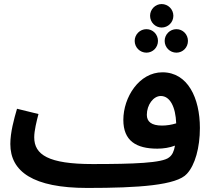

<svg xmlns="http://www.w3.org/2000/svg" viewBox="-20 -907 1049 948"><path d="M778 -771C810 -771 836 -797 836 -829C836 -861 810 -887 778 -887C747 -887 721 -861 721 -829C721 -797 747 -771 778 -771ZM703 -647C735 -647 760 -673 760 -705C760 -737 735 -763 703 -763C671 -763 645 -737 645 -705C645 -673 671 -647 703 -647ZM851 -647C883 -647 908 -673 908 -705C908 -737 883 -763 851 -763C819 -763 793 -737 793 -705C793 -673 819 -647 851 -647ZM411 21C664 21 853 8 903 -49C943 -92 967 -178 967 -275C967 -423 907 -550 782 -550C667 -550 589 -427 589 -315C589 -212 652 -173 757 -173C787 -173 818 -178 844 -188C839 -159 830 -141 815 -130C782 -102 639 -97 437 -97C219 -97 149 -143 149 -229C149 -262 161 -310 170 -344L64 -370C49 -319 31 -253 31 -196C31 -60 143 21 411 21ZM705 -340C705 -389 737 -433 774 -433C819 -433 847 -380 850 -298C828 -291 803 -287 780 -287C727 -287 705 -307 705 -340Z"/></svg>

Font: Noto Sans Arabic UI SmBd
Style: Regular
Weight: 600
Designer: Monotype Design Team, Nadine Chahine and Nizar Qandah
Foundry: Monotype Imaging Inc.
Version: Version 2.010